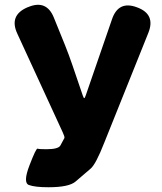

<svg xmlns="http://www.w3.org/2000/svg" viewBox="-20 -774 681 808"><path d="M184 14Q127 14 101.5 4.5Q76 -5 104 -78Q132 -151 138 -148.5Q144 -146 175 -146Q225 -146 234 -161.5Q243 -177 251 -193Q253 -198 244 -217L53 -632Q17 -709 95 -743L98 -744Q176 -777 207 -699L254 -583Q270 -543 284 -502L328 -373Q332 -361 334.5 -361Q337 -361 341 -373L451 -692Q478 -773 557 -743Q636 -714 604 -635L419 -174Q383 -82 361 -64Q329 -37 298 -10Q270 14 184 14Z"/></svg>

Font: Resource Han Rounded TW Heavy
Style: Regular
Weight: 900
Designer: Cyano Hao (round all glyphs); Ryoko NISHIZUKA 西塚涼子 (kana, bopomofo & ideographs); Paul D. Hunt (Latin, Greek & Cyrillic)
Foundry: Cyano Hao
Version: 0.990